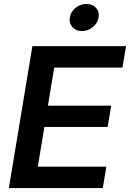

<svg xmlns="http://www.w3.org/2000/svg" viewBox="-20 -964 666 984"><path d="M25.4 0 146 -727.5H626L607.4 -617.7H257.8L225.6 -422.4H549.8L531.7 -313.5H207.5L173.8 -109.9H524.9L506.8 0ZM399.9 -804.7Q369.1 -804.7 351.1 -825.2Q333 -845.7 337.9 -874.5Q342.3 -903.8 367.4 -923.8Q392.6 -943.8 423.3 -943.8Q454.1 -943.8 472.2 -923.8Q490.2 -903.8 485.4 -874.5Q481 -845.7 455.8 -825.2Q430.7 -804.7 399.9 -804.7Z"/></svg>

Font: Inter 18pt SemiBold
Style: Italic
Weight: 600
Italic angle: -9.3988°
Designer: Rasmus Andersson
Foundry: rsms
Version: Version 4.001;git-66647c0bb